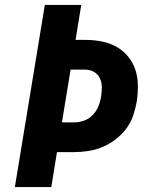

<svg xmlns="http://www.w3.org/2000/svg" viewBox="-20 -755 640 775"><path d="M40 0 161 -735H308L285 -594H324Q357 -594 389 -588Q421 -582 448.5 -567Q476 -552 496 -528Q516 -504 526 -474.5Q536 -445 536.5 -412Q537 -379 532 -345Q527 -317 517.5 -288.5Q508 -260 489.5 -235.5Q471 -211 446 -192Q421 -173 393.5 -161.5Q366 -150 336.5 -145.5Q307 -141 279 -141H210L187 0ZM230 -261H279Q299 -261 319 -268Q339 -275 354 -290.5Q369 -306 377 -325.5Q385 -345 388 -365Q391 -384 391 -403.5Q391 -423 383 -439.5Q375 -456 359 -465Q343 -474 323 -474H265Z"/></svg>

Font: Iosevka Aile Heavy
Style: Italic
Weight: 900
Italic angle: -9°
Designer: Belleve Invis
Foundry: Belleve Invis
Version: Version 31.1.0; ttfautohint (v1.8.4)